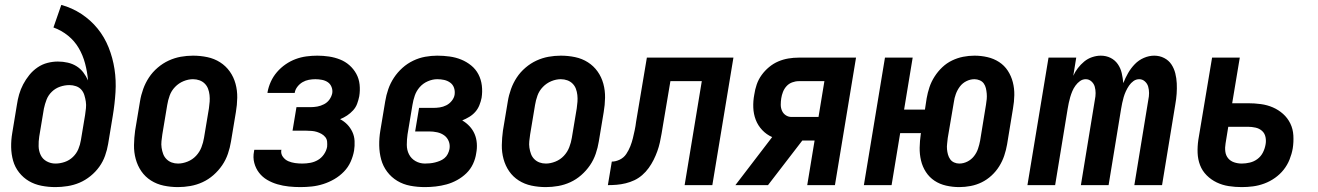

<svg xmlns="http://www.w3.org/2000/svg" viewBox="-20 -755 5374 783"><path d="M206 8Q177 8 149 2.5Q121 -3 98 -16.5Q75 -30 58 -51.5Q41 -73 33.5 -99.5Q26 -126 25.5 -155Q25 -184 30 -213L49 -328Q52 -349 58 -370Q64 -391 74.5 -411Q85 -431 99.5 -449Q114 -467 133 -480Q152 -493 173.5 -498.5Q195 -504 216 -504Q237 -504 256.5 -499.5Q276 -495 292 -485Q308 -475 319.5 -460Q331 -445 339 -427Q336 -462 327 -496Q318 -530 301 -559Q284 -588 257.5 -609.5Q231 -631 198 -643L230 -735Q274 -723 312 -698Q350 -673 378 -638.5Q406 -604 423 -561.5Q440 -519 447 -473Q454 -427 451 -379Q448 -331 440 -283L421 -168Q417 -144 408.5 -120Q400 -96 385 -75Q370 -54 349 -37Q328 -20 304.5 -10Q281 0 255.5 4Q230 8 206 8ZM206 -88Q225 -88 244 -94.5Q263 -101 277.5 -115Q292 -129 299.5 -147Q307 -165 310 -184L327 -286Q329 -300 330.5 -313.5Q332 -327 330 -340.5Q328 -354 324 -367Q320 -380 311.5 -389.5Q303 -399 290 -403.5Q277 -408 263 -408Q244 -408 225 -401.5Q206 -395 191.5 -381Q177 -367 170 -349Q163 -331 159 -312L140 -198Q137 -178 137.5 -158.5Q138 -139 146 -122.5Q154 -106 170.5 -97Q187 -88 206 -88Z M706 8Q676 8 647.5 2Q619 -4 595.5 -19Q572 -34 556.5 -56.5Q541 -79 533.5 -106.5Q526 -134 526.5 -163.5Q527 -193 531 -222L551 -342Q555 -367 564 -392Q573 -417 587.5 -439Q602 -461 623 -479Q644 -497 668 -508Q692 -519 717 -523.5Q742 -528 767 -528Q797 -528 825.5 -522Q854 -516 877.5 -501Q901 -486 917 -463.5Q933 -441 940.5 -413.5Q948 -386 947.5 -356.5Q947 -327 942 -298L922 -178Q918 -153 909.5 -128Q901 -103 886 -81Q871 -59 850.5 -41Q830 -23 806 -12Q782 -1 756.5 3.5Q731 8 706 8ZM706 -88Q725 -88 745 -96Q765 -104 779.5 -119.5Q794 -135 801.5 -154.5Q809 -174 812 -193L832 -313Q834 -327 835 -340.5Q836 -354 834.5 -367.5Q833 -381 828.5 -393Q824 -405 815 -414Q806 -423 793.5 -427.5Q781 -432 767 -432Q748 -432 728.5 -424Q709 -416 694 -400.5Q679 -385 672 -365.5Q665 -346 662 -327L642 -207Q640 -193 638.5 -179.5Q637 -166 639 -152.5Q641 -139 645.5 -127Q650 -115 659 -106Q668 -97 680 -92.5Q692 -88 706 -88Z M1205 8Q1181 8 1157.5 5.5Q1134 3 1111.5 -3.5Q1089 -10 1069.5 -21.5Q1050 -33 1036.5 -50.5Q1023 -68 1017 -90.5Q1011 -113 1016 -138L1017 -144H1128L1127 -142Q1125 -127 1134 -115Q1143 -103 1156 -97.5Q1169 -92 1183.5 -90Q1198 -88 1213 -88Q1229 -88 1245.5 -91Q1262 -94 1276.5 -102.5Q1291 -111 1301 -125.5Q1311 -140 1314 -156Q1315 -167 1314 -177.5Q1313 -188 1306.5 -196Q1300 -204 1291 -209Q1282 -214 1272.5 -217Q1263 -220 1252 -221Q1241 -222 1230 -222H1173L1189 -318H1246Q1260 -318 1274 -320.5Q1288 -323 1301.5 -330Q1315 -337 1323.5 -349Q1332 -361 1335 -375Q1337 -388 1332 -400.5Q1327 -413 1316.5 -420Q1306 -427 1292.5 -429.5Q1279 -432 1266 -432Q1253 -432 1239.5 -429.5Q1226 -427 1214 -420Q1202 -413 1193 -401.5Q1184 -390 1182 -377V-376H1071V-379Q1075 -401 1084.5 -422Q1094 -443 1109.5 -461Q1125 -479 1144.5 -492.5Q1164 -506 1185.5 -514Q1207 -522 1229.5 -525Q1252 -528 1274 -528Q1298 -528 1321.5 -524.5Q1345 -521 1366.5 -512.5Q1388 -504 1405 -489Q1422 -474 1433 -454Q1444 -434 1446.5 -410Q1449 -386 1445 -362Q1442 -347 1436.5 -332Q1431 -317 1420 -305Q1409 -293 1395.5 -284Q1382 -275 1367 -269Q1384 -260 1396.5 -247Q1409 -234 1417 -217Q1425 -200 1426 -180Q1427 -160 1424 -141Q1420 -118 1410 -95.5Q1400 -73 1382.5 -55Q1365 -37 1343.5 -24.5Q1322 -12 1298.5 -4.5Q1275 3 1251.5 5.5Q1228 8 1205 8Z M1713 8Q1682 8 1653 2.5Q1624 -3 1600 -17.5Q1576 -32 1559 -54.5Q1542 -77 1534.5 -104.5Q1527 -132 1526.5 -162Q1526 -192 1531 -222L1551 -342Q1555 -367 1563.5 -391.5Q1572 -416 1586.5 -438Q1601 -460 1621 -478Q1641 -496 1665 -507.5Q1689 -519 1714 -523.5Q1739 -528 1763 -528Q1789 -528 1814 -524.5Q1839 -521 1861 -512Q1883 -503 1901.5 -488Q1920 -473 1931 -452Q1942 -431 1945 -406Q1948 -381 1944 -356Q1941 -341 1935 -326Q1929 -311 1918.5 -299Q1908 -287 1894 -278.5Q1880 -270 1865 -264Q1882 -254 1895 -240Q1908 -226 1915.5 -208.5Q1923 -191 1924.5 -170.5Q1926 -150 1922 -130Q1919 -108 1909 -86.5Q1899 -65 1882 -48.5Q1865 -32 1844 -20.5Q1823 -9 1801 -3Q1779 3 1756.5 5.5Q1734 8 1713 8ZM1713 -88Q1723 -88 1733.5 -89Q1744 -90 1754 -92.5Q1764 -95 1774 -99Q1784 -103 1792.5 -110Q1801 -117 1806 -127Q1811 -137 1813 -147Q1816 -164 1810 -179Q1804 -194 1791.5 -203Q1779 -212 1763 -215.5Q1747 -219 1730 -219H1673L1689 -315H1746Q1760 -315 1773.5 -317Q1787 -319 1800 -325.5Q1813 -332 1822.5 -344Q1832 -356 1834 -369Q1836 -384 1831.5 -397Q1827 -410 1816 -418Q1805 -426 1791.5 -429Q1778 -432 1763 -432Q1744 -432 1724.5 -423.5Q1705 -415 1691.5 -399.5Q1678 -384 1671.5 -365Q1665 -346 1662 -327L1642 -207Q1639 -186 1639 -164.5Q1639 -143 1648 -125.5Q1657 -108 1674.5 -98Q1692 -88 1713 -88Z M2206 8Q2176 8 2147.5 2Q2119 -4 2095.5 -19Q2072 -34 2056.5 -56.5Q2041 -79 2033.5 -106.5Q2026 -134 2026.5 -163.5Q2027 -193 2031 -222L2051 -342Q2055 -367 2064 -392Q2073 -417 2087.5 -439Q2102 -461 2123 -479Q2144 -497 2168 -508Q2192 -519 2217 -523.5Q2242 -528 2267 -528Q2297 -528 2325.5 -522Q2354 -516 2377.5 -501Q2401 -486 2417 -463.5Q2433 -441 2440.5 -413.5Q2448 -386 2447.5 -356.5Q2447 -327 2442 -298L2422 -178Q2418 -153 2409.5 -128Q2401 -103 2386 -81Q2371 -59 2350.5 -41Q2330 -23 2306 -12Q2282 -1 2256.5 3.5Q2231 8 2206 8ZM2206 -88Q2225 -88 2245 -96Q2265 -104 2279.5 -119.5Q2294 -135 2301.5 -154.5Q2309 -174 2312 -193L2332 -313Q2334 -327 2335 -340.5Q2336 -354 2334.5 -367.5Q2333 -381 2328.5 -393Q2324 -405 2315 -414Q2306 -423 2293.5 -427.5Q2281 -432 2267 -432Q2248 -432 2228.5 -424Q2209 -416 2194 -400.5Q2179 -385 2172 -365.5Q2165 -346 2162 -327L2142 -207Q2140 -193 2138.5 -179.5Q2137 -166 2139 -152.5Q2141 -139 2145.5 -127Q2150 -115 2159 -106Q2168 -97 2180 -92.5Q2192 -88 2206 -88Z M2459 0 2475 -96Q2491 -96 2507.5 -104Q2524 -112 2534 -127Q2544 -142 2550.5 -158.5Q2557 -175 2561 -191.5Q2565 -208 2568.5 -224.5Q2572 -241 2574 -258L2618 -520H2971L2885 0H2772L2842 -424H2714L2684 -246Q2681 -228 2678 -210Q2675 -192 2671 -174Q2667 -156 2660.5 -138Q2654 -120 2645.5 -103Q2637 -86 2625.5 -70Q2614 -54 2599 -41Q2584 -28 2567 -20Q2550 -12 2531.5 -7.5Q2513 -3 2495 -1.5Q2477 0 2459 0Z M3112 0H2979L3129 -196Q3106 -206 3088.5 -224.5Q3071 -243 3062 -266.5Q3053 -290 3052 -316.5Q3051 -343 3056 -369Q3059 -390 3066 -410.5Q3073 -431 3086 -449Q3099 -467 3116.5 -481.5Q3134 -496 3154 -504.5Q3174 -513 3195 -516.5Q3216 -520 3237 -520H3471L3385 0H3272L3302 -182H3252ZM3318 -278 3342 -424H3237Q3224 -424 3210.5 -419Q3197 -414 3187.5 -403.5Q3178 -393 3173 -380Q3168 -367 3166 -354Q3164 -341 3164 -328Q3164 -315 3169 -303.5Q3174 -292 3184.5 -285Q3195 -278 3208 -278Z M3892 8Q3865 8 3838.5 2Q3812 -4 3791 -18Q3770 -32 3756 -53.5Q3742 -75 3736 -100.5Q3730 -126 3730.5 -153Q3731 -180 3735 -208L3736 -212H3651L3616 0H3503L3589 -520H3702L3667 -308H3752L3759 -354Q3763 -377 3770.5 -399.5Q3778 -422 3791.5 -443Q3805 -464 3823 -481Q3841 -498 3863 -508.5Q3885 -519 3908 -523.5Q3931 -528 3954 -528Q3981 -528 4007 -522Q4033 -516 4054.5 -502Q4076 -488 4090 -466.5Q4104 -445 4110.5 -419.5Q4117 -394 4116.5 -367Q4116 -340 4111 -312L4087 -166Q4083 -143 4075.5 -120.5Q4068 -98 4055 -77Q4042 -56 4023.5 -39Q4005 -22 3983.5 -11.5Q3962 -1 3938.5 3.5Q3915 8 3892 8ZM3892 -88Q3909 -88 3925 -96Q3941 -104 3952 -118Q3963 -132 3968.5 -148.5Q3974 -165 3977 -181L4001 -328Q4003 -340 4004 -351Q4005 -362 4004 -373.5Q4003 -385 4000.5 -395.5Q3998 -406 3992 -414.5Q3986 -423 3975.5 -427.5Q3965 -432 3954 -432Q3937 -432 3921 -424Q3905 -416 3894.5 -402Q3884 -388 3878 -371.5Q3872 -355 3870 -339L3845 -192Q3844 -180 3842.5 -169Q3841 -158 3842 -146.5Q3843 -135 3846 -124.5Q3849 -114 3855 -105.5Q3861 -97 3871 -92.5Q3881 -88 3892 -88Z M4170 0 4256 -520H4369L4357 -446Q4364 -462 4375.5 -477Q4387 -492 4401.5 -504Q4416 -516 4434 -522Q4452 -528 4469 -528Q4491 -528 4509 -519Q4527 -510 4538.5 -493.5Q4550 -477 4554.5 -457Q4559 -437 4561 -416Q4569 -437 4580.5 -457Q4592 -477 4608 -493.5Q4624 -510 4645 -519Q4666 -528 4687 -528Q4709 -528 4727.5 -518.5Q4746 -509 4757 -492.5Q4768 -476 4773 -456Q4778 -436 4779 -415Q4780 -394 4778.5 -372.5Q4777 -351 4773 -329L4719 0H4606L4663 -348Q4666 -362 4666 -375.5Q4666 -389 4662.5 -401.5Q4659 -414 4649 -423Q4639 -432 4626 -432Q4613 -432 4602.5 -424.5Q4592 -417 4584.5 -406Q4577 -395 4571.5 -383Q4566 -371 4562.5 -359Q4559 -347 4556.5 -335Q4554 -323 4552 -311L4501 0H4388L4445 -348Q4448 -362 4448 -375.5Q4448 -389 4444.5 -401.5Q4441 -414 4431 -423Q4421 -432 4408 -432Q4395 -432 4384.5 -424.5Q4374 -417 4366 -406Q4358 -395 4353 -383Q4348 -371 4344.5 -359Q4341 -347 4338.5 -335Q4336 -323 4334 -311L4283 0Z M5044 8Q5017 8 4991 4Q4965 0 4942 -11Q4919 -22 4901 -40Q4883 -58 4874 -81.5Q4865 -105 4864 -131.5Q4863 -158 4867 -185L4923 -520H5036L5005 -334H5069Q5096 -334 5122 -330.5Q5148 -327 5171 -317Q5194 -307 5212.5 -290.5Q5231 -274 5242 -251.5Q5253 -229 5254.5 -202.5Q5256 -176 5252 -150Q5248 -127 5239 -104.5Q5230 -82 5215 -63Q5200 -44 5179.5 -29.5Q5159 -15 5136 -6.5Q5113 2 5090 5Q5067 8 5044 8ZM5044 -88Q5060 -88 5077 -92Q5094 -96 5108 -106.5Q5122 -117 5130 -132.5Q5138 -148 5141 -165Q5144 -180 5141 -195.5Q5138 -211 5127 -221Q5116 -231 5100.5 -234.5Q5085 -238 5069 -238H4989L4978 -170Q4975 -153 4977 -137Q4979 -121 4988.5 -109.5Q4998 -98 5013 -93Q5028 -88 5044 -88Z"/></svg>

Font: Iosevka Custom
Style: Bold Italic
Weight: 700
Italic angle: -9°
Designer: Belleve Invis
Foundry: Belleve Invis
Version: Version 30.3.1; ttfautohint (v1.8.3)